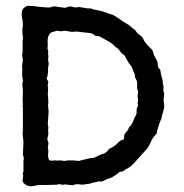

<svg xmlns="http://www.w3.org/2000/svg" viewBox="-20 -631 635 663"><path d="M252 -606.9 282.7 -602.1H293L304.2 -598.1Q332 -593.3 336.9 -590.8L361.8 -582Q362.3 -581.1 366.2 -580.6Q370.1 -580.1 373 -578.1Q376 -576.2 386.7 -569.3Q397.5 -562.5 401.9 -558.6Q406.7 -555.2 416.5 -549.8Q426.3 -544.4 432.1 -538.6Q436 -534.2 441.4 -531.2Q446.8 -528.3 450.7 -521.5Q454.6 -514.6 462.9 -509.8Q471.7 -504.4 475.6 -494.6Q480 -484.9 490.7 -474.1Q502 -462.9 504.9 -459Q507.8 -455.1 509.3 -448.7Q510.7 -442.4 511.7 -440.4Q512.7 -438.5 514.6 -435.1Q516.1 -432.1 517.6 -429.7Q519 -427.7 520.5 -424.8Q522 -421.9 522.9 -418.9Q523.9 -416 524.4 -414.1Q524.9 -412.1 524.9 -407.2Q524.9 -396.5 533.2 -391.1Q534.2 -386.7 535.2 -378.9Q536.1 -371.1 537.1 -370.1L542 -351.1V-342.3L544.9 -333L543.9 -316.9L546.9 -308.1L544.9 -288.1Q544.9 -287.1 546.4 -271.5Q547.9 -255.9 545.9 -254.9L541 -237.8Q540 -235.8 539.1 -229Q538.1 -222.2 535.2 -216.3Q532.2 -210.9 531.2 -207.5Q530.3 -204.1 527.3 -194.3Q524.4 -184.6 522.9 -181.2Q522 -178.2 522 -176.3L521 -169.9Q520 -168.9 519 -167.5Q518.1 -166 512.7 -160.6Q507.3 -155.3 500.5 -140.1Q493.2 -125 488.8 -118.7L445.3 -70.3Q435.1 -58.6 426.3 -53.2Q417 -47.9 415.5 -46.9Q414.1 -45.9 410.2 -43.5Q406.2 -41 403.8 -39.1L397.5 -38.1Q392.6 -38.1 387.7 -33.2Q382.8 -28.3 379.4 -26.4Q374.5 -24.4 371.6 -21.5Q369.1 -19 358.4 -15.6Q347.7 -12.2 340.8 -8.3Q334 -4.9 331.1 -3.9L320.8 -4.9Q309.6 -1 304.7 -1Q299.8 -1 292 2.9Q284.2 3.9 264.2 6.8L248 4.9Q240.7 4.9 229 8.8L206.1 5.9Q204.1 4.9 200.7 6.3Q196.8 8.3 190.4 5.9Q184.1 3.9 180.7 5.4Q177.2 6.8 175.8 6.8L139.2 7.8H118.2Q109.9 7.8 103 9.8Q75.7 17.6 61 0Q58.1 -2.9 58.1 -6.8L60.1 -24.9L58.1 -33.2Q61 -36.1 61 -40V-75.7L62 -81.5V-85Q62 -88.9 59.1 -96.2L61 -140.1L58.1 -169.9L59.1 -182.1V-257.3Q59.1 -261.7 58.1 -264.2L59.1 -272.5L58.1 -282.2L59.1 -317.9L57.1 -338.9L59.1 -353.5L57.1 -366.2Q56.2 -370.1 56.6 -377.9Q57.1 -385.7 57.1 -390.1L56.2 -403.8L59.1 -422.9L56.2 -441.9L58.1 -451.2V-490.2L59.1 -499Q60.1 -501 58.6 -506.8Q57.1 -512.7 57.1 -532.2Q61.5 -541 56.2 -570.3Q50.8 -599.6 68.8 -607.9Q73.2 -612.3 81.5 -610.8Q89.8 -609.9 92.8 -609.9H100.1L109.9 -607.9L146.5 -605Q154.3 -605 158.7 -606.9Q163.1 -608.9 165 -608.9H168.5L204.1 -604L220.2 -608.9Q226.6 -608.9 240.2 -605ZM252 -75.2 278.3 -82Q279.8 -82 293 -85L303.2 -85.9Q307.6 -86.9 318.4 -92.8Q329.1 -98.6 332 -98.6Q346.2 -101.1 356.9 -117.2Q358.9 -118.2 366.2 -121.6Q373.5 -125 382.8 -133.3Q391.6 -142.1 393.6 -144Q395.5 -146 400.4 -147Q404.8 -147.9 407.2 -149.9Q409.2 -153.3 408.7 -159.2Q408.2 -165 410.2 -168Q412.1 -170.9 416 -175.3Q419.9 -179.7 421.4 -181.6Q422.9 -183.6 423.3 -186Q424.8 -191.4 427.7 -194.3Q431.2 -196.3 432.1 -198.2Q433.1 -200.2 436.5 -205.6Q439.9 -210.9 441.9 -217.8Q443.8 -224.1 448.2 -231Q452.6 -237.8 451.7 -246.1Q451.2 -254.4 453.6 -259.3Q456.1 -264.2 456.5 -265.6Q457 -267.1 456.1 -270.5Q455.1 -273.9 455.1 -274.9L457 -284.2L455.1 -299.3L457 -314L453.1 -328.1Q453.1 -331.1 453.6 -338.9Q454.1 -346.7 453.1 -349.6Q452.1 -352.5 449.7 -357.4Q447.3 -361.3 446.3 -364.3Q445.3 -367.2 445.8 -370.6Q445.8 -374 443.4 -378.9Q440.9 -383.8 439.9 -385.3Q439 -386.7 438 -392.6Q437 -398.4 429.2 -407.7Q421.4 -417.5 420.4 -420.4Q419.4 -423.8 416 -428.7Q413.1 -433.6 412.1 -436Q411.1 -438 409.7 -439.9Q408.2 -441.9 405.3 -443.4Q401.9 -444.8 400.9 -445.8Q389.6 -462.4 384.8 -464.8Q379.4 -467.3 373.5 -474.1Q368.2 -481 345.7 -493.2Q323.2 -505.9 322.3 -505.9Q321.3 -505.9 318.4 -505.9Q315.9 -505.9 314 -506.3Q312 -506.8 310.1 -507.3Q308.1 -507.8 304.7 -510.7Q301.8 -513.7 296.9 -515.6Q292 -517.1 261.2 -520L245.6 -522L227.1 -521L204.1 -524.9L190.9 -522.9L176.8 -524.9L157.2 -519Q141.6 -509.3 145 -477.1L144 -462.9Q144 -461.9 145 -459.5Q146 -457 146.5 -455.1Q147 -453.1 146.5 -450.2Q146 -447.3 146 -445.3L147 -438V-434.6L146 -423.8L147.9 -414.1V-409.7Q147.9 -402.8 146 -398.9V-383.8L144 -368.2L141.1 -359.9L147 -348.1L145 -338.9V-333.5L146 -323.2V-317.9L145 -308.1L147 -279.8L146 -266.1L147.9 -245.1L145 -203.1L147 -190.9L146 -181.2L147 -170.9Q147 -166.5 143.1 -149.9L147 -139.2Q147.9 -135.7 146.5 -129.9Q145 -124 145 -122.6L147 -110.8L146 -96.2Q146 -76.2 154.8 -76.2L171.9 -77.1Q171.9 -76.2 190.9 -77.1L202.1 -75.2L213.9 -77.1Q223.6 -77.1 232.9 -77.1Z"/></svg>

Font: AntiqueNobleRegular
Style: Regular
Weight: 400
Version: Version 0.1